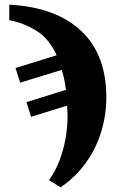

<svg xmlns="http://www.w3.org/2000/svg" viewBox="-20 -567 498 827"><path d="M191 209Q218 172 236 125Q254 78 262.5 28.5Q271 -21 271 -66Q271 -79 270 -89Q269 -99 269 -112L114 -64L94 -127L264 -180Q261 -203 257 -223Q253 -243 246 -266L67 -211L47 -274L224 -329Q191 -401 137 -434.5Q83 -468 20 -480V-547Q221 -536 329.5 -434Q438 -332 438 -148Q438 -74 417 -3Q396 68 352.5 130.5Q309 193 241 240Z"/></svg>

Font: Noto Serif ExtraBold
Style: Regular
Weight: 800
Designer: Monotype Design Team
Foundry: Monotype Imaging Inc.
Version: Version 2.014